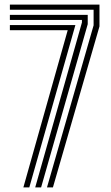

<svg xmlns="http://www.w3.org/2000/svg" viewBox="-20 -820 485 840"><path d="M185.5 0 389.5 -709.2V-777.5H23.2V-800H415.2V-704.5L211.5 0ZM82.2 0 276.2 -687.8H23.2V-710.2H309.8L108.2 0ZM134 0 338.5 -721.8V-732.8H23.2V-755H363.8V-714.2L159.8 0Z"/></svg>

Font: Big Shoulders Inline Display Thin ExtraBold
Style: Regular
Weight: 800
Version: Version 2.002